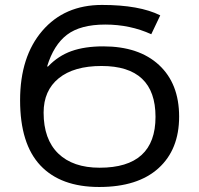

<svg xmlns="http://www.w3.org/2000/svg" viewBox="-20 -744 803 774"><path d="M381.8 -67.9Q606.9 -67.9 606.9 -272.9Q606.9 -478 389.2 -478Q277.8 -478 216.8 -428.5Q155.8 -378.9 155.8 -290Q155.8 -182.6 214.8 -125.2Q273.9 -67.9 381.8 -67.9ZM169.9 -476.1H173.8Q214.8 -519 268.3 -538.1Q321.8 -557.1 396 -557.1Q540 -557.1 621.1 -481.9Q702.1 -406.7 702.1 -273.9Q702.1 -141.1 618.7 -65.7Q535.2 9.8 379.9 9.8Q224.6 9.8 142.8 -77.1Q61 -164.1 61 -339.8Q61 -515.6 150.6 -619.9Q240.2 -724.1 391.1 -724.1Q542 -724.1 626 -682.1L589.8 -606Q504.4 -645 404.3 -645Q304.2 -645 250.2 -604Q196.3 -563 169.9 -476.1Z"/></svg>

Font: NotoSans
Style: Regular
Weight: 400
Designer: Monotype Design team
Foundry: Monotype Imaging Inc.
Version: Version 1.04